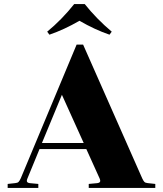

<svg xmlns="http://www.w3.org/2000/svg" viewBox="-20 -932 808 952"><path d="M534 -775 523 -760Q450 -785 374 -829Q298 -785 225 -760L214 -775Q286 -834 348 -912H400Q459 -838 534 -775ZM420 -20 463 -24Q477 -26 477 -35Q477 -40 474 -47L408 -193H176L116 -47Q113 -40 113 -35Q113 -26 127 -24L170 -20V0H18V-20L55 -24Q67 -25 72 -30Q77 -35 83 -48L360 -711H392L685 -48Q691 -35 696 -30Q701 -25 713 -24L750 -20V0H420ZM395 -223 287 -462 188 -223Z"/></svg>

Font: Chonburi
Style: Regular
Weight: 400
Designer: Thanarat Vachiruckul and Stawix Ruecha
Foundry: Cadson Demak & Katatrad
Version: Version 1.000